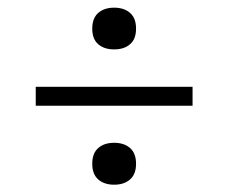

<svg xmlns="http://www.w3.org/2000/svg" viewBox="-20 -514 610 513"><path d="M285 -493.5Q311.5 -493.5 327.5 -479.5Q343.5 -465.5 343.5 -437.5Q343.5 -409.5 327.5 -395.8Q311.5 -382 285 -382Q258.5 -382 242.5 -395.8Q226.5 -409.5 226.5 -437.5Q226.5 -465.5 242.5 -479.5Q258.5 -493.5 285 -493.5ZM75.5 -282H494.5V-231.5H75.5ZM285 -132.5Q311.5 -132.5 327.5 -118.5Q343.5 -104.5 343.5 -76.5Q343.5 -48.5 327.5 -34.5Q311.5 -20.5 285 -20.5Q258.5 -20.5 242.5 -34.5Q226.5 -48.5 226.5 -76.5Q226.5 -104.5 242.5 -118.5Q258.5 -132.5 285 -132.5Z"/></svg>

Font: Newsreader Caption Light
Style: Regular
Weight: 300
Designer: Hugues Gentile
Foundry: Production Type
Version: Version 1.001